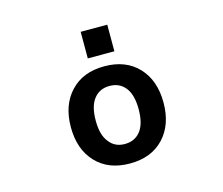

<svg xmlns="http://www.w3.org/2000/svg" viewBox="-106 -889 1212 1042"><g transform="rotate(-15 500.0 -368.0)"><path d="M415 -139.6Q446.3 -97.7 502.4 -97.7Q558.6 -97.7 590.8 -138.7Q623 -179.7 623 -260.7Q623 -341.8 590.8 -382.8Q558.6 -423.8 502.4 -423.8Q446.3 -423.8 414.1 -382.8Q381.8 -341.8 381.8 -260.7Q381.8 -179.7 415 -139.6ZM312.5 -460Q381.8 -534.2 502.4 -534.2Q623 -534.2 692.9 -460Q762.7 -385.7 762.7 -261.2Q762.7 -136.7 692.9 -62.5Q623 11.7 502.4 11.7Q381.8 11.7 312 -62.5Q242.2 -136.7 242.2 -261.2Q242.2 -385.7 312.5 -460ZM427.7 -598.6V-748H577.1V-598.6Z"/></g></svg>

Font: Gen Shin Gothic Monospace Bold
Style: Bold
Weight: 700
Designer: [Source Han Sans]
Ryoko NISHIZUKA  (kana & ideographs); Paul D. Hunt (Latin, Greek & Cyrillic); Wenlong ZHANG  (bopomofo
Version: Version 1.002.20150607